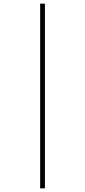

<svg xmlns="http://www.w3.org/2000/svg" viewBox="-20 -782 465 1047"><path d="M199 -762V245H225V-762Z"/></svg>

Font: Noto Sans Arabic UI Cn Th
Style: Regular
Weight: 100
Width: 3
Designer: Monotype Design Team, Nadine Chahine and Nizar Qandah
Foundry: Monotype Imaging Inc.
Version: Version 2.010